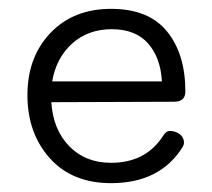

<svg xmlns="http://www.w3.org/2000/svg" viewBox="-20 -404 480 434"><path d="M98 -220H346Q343 -274 314.5 -306Q286 -338 232.5 -338Q179 -338 143 -305.5Q107 -273 98 -220ZM348 -96Q355 -108 364 -108Q373 -108 382 -103.5Q391 -99 394.5 -89.5Q398 -80 393 -72Q342 10 231 10Q143 10 92.5 -46.5Q42 -103 42 -189Q42 -275 94 -329.5Q146 -384 231 -384Q316 -384 357.5 -333Q399 -282 399 -197Q399 -174 373 -174L96 -173Q100 -111 136.5 -73.5Q173 -36 231 -36Q309 -36 348 -96Z"/></svg>

Font: Flamenco
Style: Regular
Weight: 400
Designer: Luciano Vergara
Foundry: Luciano Vergara
Version: Version 1.002